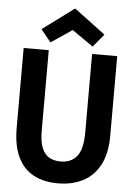

<svg xmlns="http://www.w3.org/2000/svg" viewBox="-66 -1077 793 1143"><g transform="rotate(5 330.5 -506.0)"><path d="M324 17Q239 17 178 -15.5Q117 -48 84 -116.5Q51 -185 51 -292V-768H201V-287Q201 -222 216.5 -184Q232 -146 260.5 -130Q289 -114 329 -114Q391 -114 425.5 -156Q460 -198 460 -302V-768H610V-294Q610 -185 573 -116.5Q536 -48 471.5 -15.5Q407 17 324 17ZM523 -889 459 -812 324 -906H342L207 -815L147 -889L336 -1029Z"/></g></svg>

Font: Yaldevi ExtraLight
Style: Regular
Weight: 200
Designer: Sol Matas, Rajitha Manaperi, Kosala Senevirathne
Foundry: Mooniak
Version: Version 1.100